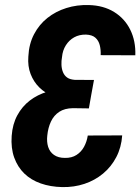

<svg xmlns="http://www.w3.org/2000/svg" viewBox="-20 -741 564 771"><path d="M342.8 -340.3 261.2 -340.8Q224.6 -341.8 192.9 -354.5Q161.1 -367.2 138.2 -389.6Q115.2 -412.1 103 -443.6Q90.8 -475.1 93.8 -513.7Q96.2 -564.5 116.7 -603.5Q137.2 -642.6 170.4 -668.9Q203.6 -695.3 246.3 -708.7Q289.1 -722.2 336.9 -720.7Q395.5 -719.2 438.2 -692.9Q481 -666.5 503.2 -621.3Q525.4 -576.2 523.4 -519L384.3 -519.5Q385.3 -541 380.6 -559.6Q376 -578.1 363 -589.6Q350.1 -601.1 325.2 -602.1Q298.3 -602.5 277.8 -591.1Q257.3 -579.6 244.4 -559.1Q231.4 -538.6 229 -511.7Q226.1 -496.6 226.8 -480.5Q227.5 -464.4 232.9 -451.2Q238.3 -438 249.3 -429.9Q260.3 -421.9 279.8 -420.4L357.4 -419.9ZM253.9 -384.3 350.6 -383.8 336.9 -305.7 272.9 -306.6Q239.7 -306.2 218 -292Q196.3 -277.8 184.6 -252.9Q172.9 -228 169.9 -196.8Q167 -171.9 173.3 -151.4Q179.7 -130.9 196.8 -118.9Q213.9 -106.9 240.7 -106.9Q268.1 -106.4 287.1 -118.7Q306.2 -130.9 317.4 -151.4Q328.6 -171.9 332.5 -196.8L470.7 -197.3Q467.3 -148.9 447 -110.1Q426.8 -71.3 393.8 -43.9Q360.8 -16.6 319.1 -2.7Q277.3 11.2 230 10.3Q182.6 9.3 143.6 -4.4Q104.5 -18.1 77.6 -44.2Q50.8 -70.3 37.1 -108.2Q23.4 -146 26.9 -195.3Q30.3 -242.7 49.6 -278.1Q68.8 -313.5 99.6 -337.2Q130.4 -360.8 169.9 -372.6Q209.5 -384.3 253.9 -384.3Z"/></svg>

Font: Roboto Condensed
Style: Bold Italic
Weight: 700
Italic angle: -12°
Designer: Christian Robertson
Foundry: Google
Version: Version 3.0